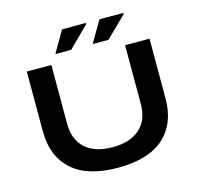

<svg xmlns="http://www.w3.org/2000/svg" viewBox="-123 -1009 1191 1152"><g transform="rotate(-15 472.0 -432.5)"><path d="M515.1 -744.1 592.8 -877H741.2V-870.1L613.8 -744.1ZM283.2 -744.1 360.8 -877H508.8V-870.1L381.8 -744.1ZM90.8 -314.9V-687H243.2V-321.8Q243.2 -222.7 302.7 -168.9Q362.3 -115.2 472.2 -115.2Q581.5 -115.2 641.4 -169.2Q701.2 -223.1 701.2 -321.8V-687H853V-314.9Q853 -160.6 757.3 -74.2Q661.6 12.2 472.2 12.2Q282.7 12.2 186.8 -74.2Q90.8 -160.6 90.8 -314.9Z"/></g></svg>

Font: Archivo Expanded SemiBold
Style: Regular
Weight: 600
Width: 7
Designer: Hector Gatti
Foundry: Omnibus-Type
Version: Version 2.001